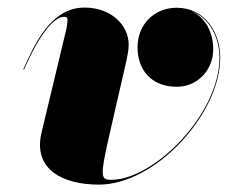

<svg xmlns="http://www.w3.org/2000/svg" viewBox="-20 -490 616 520"><path d="M276 -123.5 319.5 -313C324.5 -334 328.5 -354.5 328.5 -369C328.5 -422 281 -469.5 209 -469.5C118 -469.5 74.5 -372 43 -302L45 -301.5C107.5 -444 146.5 -444.5 153.5 -444.5C160 -444.5 163 -442 163 -435C163 -430 161 -418.5 160 -412.5L92.5 -131C68.5 -30 151.5 10 248 10C401 10 576.5 -181.5 576.5 -334C576.5 -400 536.5 -469 458.5 -469C396.5 -469 352.5 -422.5 352.5 -362C352.5 -297 393.5 -255 458.5 -255C515 -255 557.5 -300 557.5 -357C557.5 -403.5 535 -445 496 -461C548 -442.5 574.5 -387 574.5 -334C574.5 -181 397.5 -3 281 -3C252.5 -3 250.5 -11.5 276 -123.5Z"/></svg>

Font: Bodoni* 96pt Fatface
Style: Italic
Weight: 900
Italic angle: -13°
Version: Version 2.3